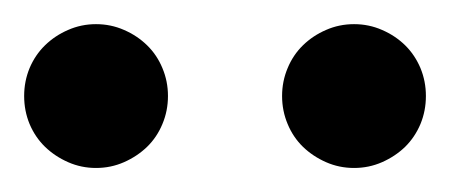

<svg xmlns="http://www.w3.org/2000/svg" viewBox="-20 -715 373 159"><path d="M273.2 -695Q285.5 -695 296.4 -690.2Q307.3 -685.5 315.5 -677.5Q323.6 -669.5 328.2 -658.6Q332.7 -647.7 332.7 -635.5Q332.7 -623.2 328.2 -612.3Q323.6 -601.4 315.5 -593.4Q307.3 -585.5 296.4 -580.7Q285.5 -575.9 273.2 -575.9Q260.9 -575.9 250 -580.7Q239.1 -585.5 230.9 -593.4Q222.7 -601.4 218.2 -612.3Q213.6 -623.2 213.6 -635.5Q213.6 -647.7 218.2 -658.6Q222.7 -669.5 230.9 -677.5Q239.1 -685.5 250 -690.2Q260.9 -695 273.2 -695ZM0 -635.5Q0 -647.7 4.5 -658.6Q9.1 -669.5 17.3 -677.5Q25.5 -685.5 36.4 -690.2Q47.3 -695 59.5 -695Q71.8 -695 82.7 -690.2Q93.6 -685.5 101.8 -677.5Q110 -669.5 114.5 -658.6Q119.1 -647.7 119.1 -635.5Q119.1 -623.2 114.5 -612.3Q110 -601.4 101.8 -593.4Q93.6 -585.5 82.7 -580.7Q71.8 -575.9 59.5 -575.9Q47.3 -575.9 36.4 -580.7Q25.5 -585.5 17.3 -593.4Q9.1 -601.4 4.5 -612.3Q0 -623.2 0 -635.5Z"/></svg>

Font: Spartan MB SemBd
Style: Regular
Weight: 600
Designer: Matt Bailey, Mirko Velimirovic
Foundry: Matt Bailey
Version: Version 1.005